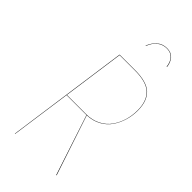

<svg xmlns="http://www.w3.org/2000/svg" viewBox="-272 -942 1005 1005"><g transform="rotate(45 230.5 -440.0)"><path d="M230 -809.1 228 -810.1Q240.2 -841.3 262.7 -860.6Q285.2 -879.9 316.9 -879.9Q348.6 -879.9 365.7 -860.4Q382.8 -840.8 386.2 -810.1L383.8 -809.1Q379.9 -842.3 363 -860.1Q346.2 -877.9 316.9 -877.9Q287.6 -877.9 265.1 -860.1Q242.7 -842.3 230 -809.1ZM439.9 -540Q439.9 -502 429.4 -466.8Q418.9 -431.6 398.7 -401.9Q378.4 -372.1 344.7 -353.8Q311 -335.4 268.1 -334L378.9 0H376L266.1 -334H261.2H118.7L71.8 0H69.8L165 -680.2H279.8Q366.2 -680.2 403.1 -645.3Q439.9 -610.4 439.9 -540ZM261.2 -335.9Q305.7 -335.9 340.6 -353.8Q375.5 -371.6 396.2 -401.1Q417 -430.7 427.5 -466.1Q438 -501.5 438 -540Q438 -609.4 401.6 -643.8Q365.2 -678.2 279.8 -678.2H167L119.1 -335.9Z"/></g></svg>

Font: Fira Sans Compressed Two
Style: Italic
Weight: 100
Width: 3
Italic angle: -8°
Designer: Carrois Corporate & Edenspiekermann AG
Foundry: Carrois Corporate GbR & Edenspiekermann AG
Version: Version 4.203;PS 004.203;hotconv 1.0.88;makeotf.lib2.5.64775